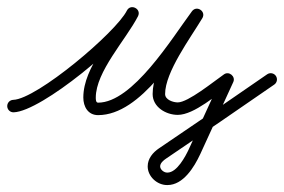

<svg xmlns="http://www.w3.org/2000/svg" viewBox="-36 -300 797 539"><path d="M-15.7 -1.7C-15.4 8 -7.4 15.6 2.3 15.3C80.8 12.8 315.7 -183 351.4 -254.4C356.6 -264.8 351.5 -273.9 343.7 -277.8C335.9 -281.8 325.5 -280.6 320.2 -270.3C281.7 -195.7 197.9 -113 197.9 -26.1C197.9 -0.7 211 23.2 239.3 23.2C360.8 23.2 464.1 -157.3 531.1 -247.6C537.7 -256.5 533.3 -266.1 525.8 -271.1C518.3 -276.1 507.7 -276.5 502 -267C462.9 -202.1 392.5 -111.9 392.5 -36C392.5 0.7 430.1 22.5 463 22.5C509.2 22.5 574.2 -35.6 613 -62.6C620 -67.5 615.4 -76.9 608 -83C600.7 -89.1 590.7 -92.1 587.1 -84.3C556.1 -16.6 525.1 51 494.1 118.7C494.1 118.7 494.1 118.7 494.1 118.6C494.1 118.6 494.2 118.6 494.2 118.6C484.6 139 460.8 184.5 434.1 184.5C433.9 184.5 433.7 184.5 433.5 184.5C433.5 184.5 433.4 184.5 433.3 184.5C433.1 184.5 433 184.5 433 184.5C424.3 184.5 413.6 176.2 413.6 167C413.6 157.9 423.1 150 429.8 145.5C429.8 145.5 429.8 145.5 429.8 145.5C429.8 145.5 429.8 145.5 429.8 145.5C531.5 76.6 633.1 7.5 734 -62.6C741.9 -68.1 743.9 -79 738.4 -87C732.9 -94.9 722 -96.9 714 -91.4C714 -91.4 714 -91.4 714 -91.4C613.2 -21.3 511.8 47.7 410.2 116.5C410.2 116.5 410.2 116.5 410.2 116.5C410.2 116.5 410.2 116.5 410.2 116.5C393.1 128.1 378.6 145.3 378.6 167C378.6 195.5 405 219.5 433 219.5C433 219.5 432.9 219.5 432.7 219.5C432.6 219.5 432.5 219.5 432.5 219.5C433 219.5 433.6 219.5 434.1 219.5C478.6 219.5 509.3 168.8 525.8 133.4C525.8 133.4 525.9 133.4 525.9 133.4C525.9 133.3 525.9 133.3 525.9 133.3C556.9 65.6 587.9 -2 618.9 -69.7C622.5 -77.5 619.5 -85.4 613.9 -90.1C608.3 -94.8 600.1 -96.3 593 -91.4C563.7 -71 492.1 -12.5 463 -12.5C450.4 -12.5 427.5 -19.6 427.5 -36C427.5 -97.8 498.3 -192.9 532 -249C537.7 -258.5 533.8 -267.8 526.7 -272.5C519.7 -277.2 509.6 -277.3 502.9 -268.4C445.8 -191.4 336.4 -11.8 239.3 -11.8C232.8 -11.8 232.9 -21.4 232.9 -26.1C232.9 -98.9 317.2 -188.2 351.3 -254.2C356.6 -264.5 351.4 -273.6 343.6 -277.6C335.8 -281.6 325.3 -280.4 320.1 -270.1C289.6 -209.1 67.6 -21.8 1.2 -19.7C-8.4 -19.4 -16 -11.3 -15.7 -1.7Z"/></svg>

Font: FRB American Cursive Guidelines
Style: Italic
Weight: 400
Italic angle: -25°
Version: Version 2.0;Modular Font Editor K font №1